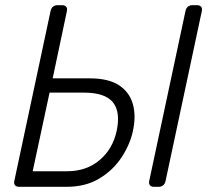

<svg xmlns="http://www.w3.org/2000/svg" viewBox="-20 -720 811 740"><path d="M53 0Q43 0 38 -6Q33 -12 35 -22L175 -678Q177 -688 184 -694Q191 -700 201 -700H219Q230 -700 235 -694Q240 -688 238 -678L183 -418H326Q398 -418 438.5 -391.5Q479 -365 492 -319Q505 -273 492 -214Q481 -163 448.5 -113.5Q416 -64 363 -32Q310 0 237 0ZM106 -60H239Q313 -60 364 -103Q415 -146 430 -217Q445 -290 414.5 -326.5Q384 -363 304 -363H171ZM573 0Q563 0 558 -6Q553 -12 555 -22L695 -678Q697 -688 704 -694Q711 -700 721 -700H740Q750 -700 755 -694Q760 -688 758 -678L618 -22Q616 -12 609 -6Q602 0 592 0Z"/></svg>

Font: Rubik Light
Style: Italic
Weight: 300
Italic angle: -12°
Designer: Hubert and Fischer
Foundry: Hubert and Fischer
Version: Version 2.300;gftools[0.9.30]